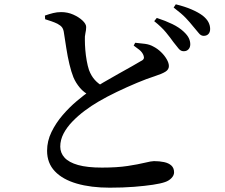

<svg xmlns="http://www.w3.org/2000/svg" viewBox="-20 -822 1040 889"><path d="M829 -585Q817 -585 807 -597Q797 -609 783 -627Q769 -647 748.5 -672Q728 -697 694 -724L706 -739Q746 -726 778 -710.5Q810 -695 831 -675Q848 -659 854.5 -645Q861 -631 861 -617Q861 -602 852 -593Q843 -584 829 -585ZM488 47Q401 47 335.5 28Q270 9 234 -29Q198 -67 198 -124Q198 -169 218.5 -211Q239 -253 270.5 -289.5Q302 -326 336 -354.5Q370 -383 396 -401Q424 -420 459 -440.5Q494 -461 529 -480.5Q564 -500 591.5 -515.5Q619 -531 632 -539Q643 -544 645.5 -550.5Q648 -557 644 -567Q638 -581 625 -591.5Q612 -602 599 -611L606 -624Q630 -622 651.5 -619Q673 -616 689 -607Q709 -597 725.5 -581Q742 -565 752 -547.5Q762 -530 762 -516Q762 -500 746 -490Q730 -480 696 -469Q661 -458 614.5 -438.5Q568 -419 521 -396.5Q474 -374 435 -351Q404 -333 372.5 -309.5Q341 -286 315 -259Q289 -232 274 -203Q259 -174 259 -143Q259 -114 279 -92Q299 -70 341.5 -58Q384 -46 452 -46Q522 -46 571 -53.5Q620 -61 650.5 -68.5Q681 -76 693 -76Q718 -76 739.5 -71.5Q761 -67 773.5 -55.5Q786 -44 786 -24Q786 -10 774 2.5Q762 15 744 21Q724 28 687.5 33.5Q651 39 600.5 43Q550 47 488 47ZM397 -379Q369 -393 350 -415.5Q331 -438 320 -464Q310 -489 301.5 -524.5Q293 -560 287 -599Q281 -638 276 -670Q274 -686 267.5 -695Q261 -704 246 -712Q234 -718 218 -723.5Q202 -729 189 -733L188 -750Q208 -757 226 -761.5Q244 -766 263 -766Q293 -766 319 -754.5Q345 -743 362 -727Q379 -711 379 -697Q379 -683 375.5 -668.5Q372 -654 373 -635Q373 -616 375 -591Q377 -566 381.5 -541Q386 -516 392 -498Q402 -471 419 -452Q436 -433 461 -420ZM923 -656Q910 -656 900 -669Q890 -682 874 -700Q859 -719 840 -739Q821 -759 784 -787L794 -802Q835 -792 866.5 -778.5Q898 -765 918 -750Q937 -735 945 -719.5Q953 -704 953 -688Q953 -673 945 -664.5Q937 -656 923 -656Z"/></svg>

Font: Noto Serif SC ExtraLight SemiBold
Style: Regular
Weight: 600
Version: Version 2.002-H1;hotconv 1.1.0;makeotfexe 2.6.0